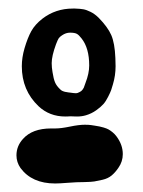

<svg xmlns="http://www.w3.org/2000/svg" viewBox="-20 -656 339 455"><path d="M111.3 -351.6Q124.5 -351.6 145.8 -356Q167 -360.4 180.9 -360.4Q190.4 -360.4 195.6 -359.6Q196.3 -359.6 204.7 -358.2Q213.1 -356.7 215.7 -356.3Q218.3 -356 225.6 -353.8Q232.9 -351.6 236.9 -349.4Q241 -347.2 246.5 -342.8Q252 -338.4 256.3 -332.5Q271 -312.7 271 -290.8Q271 -273.2 260.7 -258.5Q253.4 -247.6 244.6 -240.2Q235.8 -232.9 223 -230Q210.2 -227.1 203.6 -226Q197 -224.9 180.2 -224.5Q163.3 -224.1 161.1 -224.1Q157.5 -224.1 139.2 -222.7Q120.8 -221.2 110.6 -221.2Q55.7 -221.2 28.6 -257.8Q19 -271.7 19 -287.8Q19 -309.8 34.4 -326.7Q56.4 -351.6 101.1 -351.6ZM147 -380.4Q146.5 -380.4 142.3 -380.1Q138.2 -379.9 134.8 -379.9Q97.2 -379.9 71.3 -404.3Q31.7 -441.9 31.7 -499Q31.7 -519.5 38.1 -541.5Q45.4 -566.4 54.2 -582.3Q63 -598.1 80.6 -611.8Q111.8 -635.7 152.3 -635.7H158.2Q170.4 -635.3 177.5 -634Q184.6 -632.8 194.6 -627.9Q204.6 -623 213.9 -613.8Q235.4 -591.8 243.7 -572.8Q252 -553.7 253.4 -518.6Q253.9 -511.7 253.9 -499Q253.9 -477.1 247.6 -456.1Q245.1 -447.3 243.4 -442.4Q241.7 -437.5 236.3 -426.8Q231 -416 224.9 -409.2Q218.8 -402.3 207.8 -394.5Q196.8 -386.7 183.6 -382.8Q173.8 -379.9 162.6 -379.9Q160.2 -379.9 154.8 -380.1Q149.4 -380.4 147 -380.4ZM127 -572.3Q121.6 -568.8 119.1 -565.2Q116.7 -561.5 112.8 -551.3Q102.5 -523.4 102.5 -506.3Q102.5 -496.1 104.5 -484.9Q106.9 -469.2 110.4 -460.9Q113.8 -452.6 122.6 -444.3Q123.5 -443.4 124.8 -442.4Q126 -441.4 127 -440.9Q127.9 -440.4 129.4 -439.9Q130.9 -439.5 131.8 -439Q132.8 -438.5 135 -438.2Q137.2 -438 138.2 -437.7Q139.2 -437.5 142.1 -437Q145 -436.5 146.5 -436.5Q155.3 -435.1 159.7 -435.1Q164.1 -435.1 168.9 -438Q172.9 -439.9 175.3 -443.1Q177.7 -446.3 178.5 -448Q179.2 -449.7 182.6 -459.5Q191.4 -481.9 191.4 -501Q191.4 -542 173.3 -564.9Q167 -573.2 161.9 -575.9Q156.7 -578.6 146 -578.6Q136.2 -578.6 127 -572.3Z"/></svg>

Font: Essays1743
Style: Bold
Weight: 700
Designer: Based on the typeface in a 1743 English translation of the essays of Montaigne.  PostScript/TrueType font designed by Jo
Version: Version 002.100